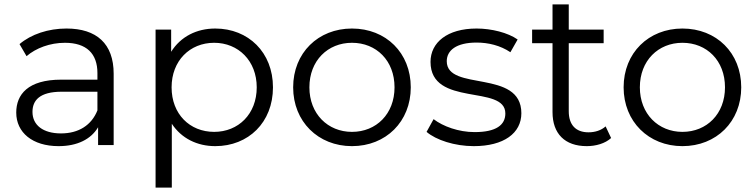

<svg xmlns="http://www.w3.org/2000/svg" viewBox="-20 -661 3444 875"><path d="M424 -158C397 -90 338 -53 258 -53C176 -53 128 -91 128 -151C128 -203 160 -243 261 -243H424ZM247 5C333 5 395 -27 427 -81V0H498V-325C498 -462 420 -531 283 -531C200 -531 122 -505 69 -460L101 -405C144 -442 208 -466 276 -466C374 -466 424 -417 424 -328V-298H259C107 -298 54 -230 54 -148C54 -57 128 5 247 5Z M956 -60C845 -60 762 -141 762 -263C762 -384 845 -466 956 -466C1066 -466 1150 -384 1150 -263C1150 -141 1066 -60 956 -60ZM763 -97C807 -30 879 5 961 5C1112 5 1224 -103 1224 -263C1224 -422 1112 -531 961 -531C876 -531 803 -494 760 -425V-526H689V194H763Z M1584 5C1739 5 1852 -107 1852 -263C1852 -420 1739 -531 1584 -531C1430 -531 1316 -420 1316 -263C1316 -107 1430 5 1584 5ZM1584 -60C1474 -60 1390 -142 1390 -263C1390 -385 1474 -466 1584 -466C1695 -466 1778 -385 1778 -263C1778 -142 1695 -60 1584 -60Z M2139 5C2276 5 2356 -54 2356 -145C2356 -348 2016 -242 2016 -382C2016 -431 2059 -467 2152 -467C2205 -467 2260 -454 2306 -423L2339 -481C2295 -512 2220 -531 2152 -531C2018 -531 1942 -467 1942 -379C1942 -171 2283 -278 2283 -144C2283 -92 2242 -59 2143 -59C2070 -59 1999 -85 1956 -118L1924 -60C1967 -23 2052 5 2139 5Z M2731 -526H2572V-641H2498V-526H2405V-464H2498V-150C2498 -52 2554 5 2654 5C2695 5 2738 -7 2765 -32L2740 -85C2720 -67 2692 -58 2662 -58C2604 -58 2572 -92 2572 -154V-464H2731Z M3090 5C3245 5 3358 -107 3358 -263C3358 -420 3245 -531 3090 -531C2936 -531 2822 -420 2822 -263C2822 -107 2936 5 3090 5ZM3090 -60C2980 -60 2896 -142 2896 -263C2896 -385 2980 -466 3090 -466C3201 -466 3284 -385 3284 -263C3284 -142 3201 -60 3090 -60Z"/></svg>

Font: Montserrat-Alt1
Style: Regular
Weight: 400
Designer: Differentunic
Foundry: Differentunic
Version: Version 7.222